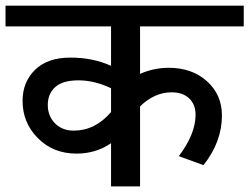

<svg xmlns="http://www.w3.org/2000/svg" viewBox="-35 -669 895 689"><path d="M467.6 0H363.5V-155.2Q309.4 -117.8 239.6 -117.8Q155.7 -117.8 100.9 -173.2Q46 -228.5 46 -306.9Q46 -374.6 90.7 -418.4Q135.5 -462.1 216.6 -462.3Q297.8 -462.6 363.5 -432.8V-574.3H-15.2V-648.6H839.7V-574.3H467.6V-403.9Q516.7 -425.7 570.8 -425.7Q654.2 -425.7 707.8 -377.4Q761.4 -329.1 761.4 -254.3Q761.4 -159.8 695.1 -76.3L606.7 -108.7Q666.8 -188.1 666.8 -257.3Q666.8 -293.7 644.1 -315.7Q621.3 -337.7 580.9 -337.7Q519.2 -337.7 467.6 -287.2ZM229.5 -200.2Q306.4 -200.2 363.5 -266.9V-352.4Q303.8 -380.7 246.7 -380.7Q189.6 -380.7 163 -356.4Q136.5 -332.2 136.5 -292.5Q136.5 -252.8 162.3 -226.5Q188.1 -200.2 229.5 -200.2Z"/></svg>

Font: Khula Semibold
Style: Regular
Weight: 600
Designer: Erin McLaughlin, Steve Matteson
Version: Version 1.000;PS 1.0;hotconv 1.0.72;makeotf.lib2.5.5900; ttf